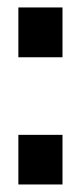

<svg xmlns="http://www.w3.org/2000/svg" viewBox="-20 -490 215 510"><path d="M28.8 -131.8H146V0H28.8ZM28.8 -470.2H146V-337.9H28.8Z"/></svg>

Font: D-DIN Condensed
Style: DINCondensed-Bold
Weight: 700
Width: 3
Designer: Charles Nix
Foundry: Datto Inc.
Version: Version 1.10